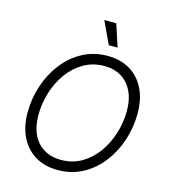

<svg xmlns="http://www.w3.org/2000/svg" viewBox="-135 -1048 1025 1164"><g transform="rotate(15 377.5 -466.0)"><path d="M335.4 9.8Q254.4 9.8 194.8 -25.6Q135.3 -61 102.5 -126.5Q69.8 -191.9 69.8 -280.8Q69.8 -366.7 96.4 -448.2Q123 -529.8 173.1 -595Q223.1 -660.2 293.5 -698.7Q363.8 -737.3 451.2 -737.3Q532.2 -737.3 591.6 -701.9Q650.9 -666.5 683.3 -601.3Q715.8 -536.1 715.8 -446.8Q715.8 -360.8 689.5 -279.3Q663.1 -197.8 613.3 -132.6Q563.5 -67.4 493.2 -28.8Q422.9 9.8 335.4 9.8ZM338.4 -54.7Q410.6 -54.7 468 -88.1Q525.4 -121.6 565.7 -178Q606 -234.4 627.4 -303.7Q648.9 -373 648.9 -444.8Q648.9 -517.1 623.8 -568.1Q598.6 -619.1 553.7 -646Q508.8 -672.9 448.7 -672.9Q376 -672.9 318.4 -639.4Q260.7 -606 220.2 -549.6Q179.7 -493.2 158.4 -423.8Q137.2 -354.5 137.2 -282.7Q137.2 -210.4 162.1 -159.4Q187 -108.4 232.4 -81.5Q277.8 -54.7 338.4 -54.7ZM439.9 -801.3 374 -941.9H449.2L495.1 -801.3Z"/></g></svg>

Font: Inter 16pt Light
Style: Italic
Weight: 300
Italic angle: -9.3988°
Version: Version 4.001;git-66647c0bb